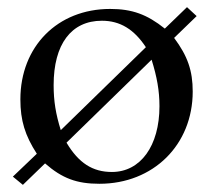

<svg xmlns="http://www.w3.org/2000/svg" viewBox="-20 -494 595 537"><path d="M16 0 44 23 106 -37C154 5 195 20 258 20C409 20 519 -89 519 -238C519 -296 505 -337 467 -388L530 -449L503 -474L441 -414C391 -454 349 -469 288 -469C141 -469 37 -364 37 -216C37 -157 50 -115 83 -64ZM404 -327C419 -279 426 -240 426 -197C426 -86 373 -13 293 -13C239 -13 200 -38 166 -95ZM150 -130C136 -175 130 -211 130 -256C130 -370 179 -436 265 -436C316 -436 355 -412 388 -362Z"/></svg>

Font: Asana Math
Style: Regular
Weight: 400
Version: Version 000.958